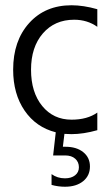

<svg xmlns="http://www.w3.org/2000/svg" viewBox="-20 -505 425 730"><path d="M350 -10Q297 5 252 5Q238 5 225 4L219 53H229Q271 53 296.5 73.5Q322 94 322 128Q322 163 296 184Q270 205 227 205Q201 205 176 198V157Q198 173 227 173Q251 173 265.5 161.5Q280 150 280 131Q280 111 266 98.5Q252 86 228 86H182L192 -2Q117 -21 73.5 -84.5Q30 -148 30 -240Q30 -350 91 -417.5Q152 -485 252 -485Q297 -485 350 -470V-403Q312 -430 262 -430Q188 -430 143 -378Q98 -326 98 -240Q98 -154 140.5 -102Q183 -50 252 -50Q312 -50 350 -77Z"/></svg>

Font: Glametrix
Style: Regular
Weight: 500
Designer: gluk
Foundry: gluk
Version: Version 0.40